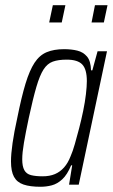

<svg xmlns="http://www.w3.org/2000/svg" viewBox="-20 -706 431 734"><path d="M135 8Q95 8 70 -0.5Q45 -9 33.5 -30Q22 -51 22 -89Q22 -117 28 -159Q34 -201 46 -255Q62 -335 77.5 -386Q93 -437 112 -466Q131 -495 158.5 -506.5Q186 -518 225 -518Q253 -518 275.5 -512.5Q298 -507 312.5 -490Q327 -473 328 -437H333L353 -510H389L281 0H244L256 -74H252Q237 -38 218 -20.5Q199 -3 178 2.5Q157 8 135 8ZM143 -32Q170 -32 190 -40.5Q210 -49 225 -66Q240 -83 250 -109Q258 -127 266 -155Q274 -183 282.5 -215.5Q291 -248 298 -282Q305 -316 308.5 -346Q312 -376 312 -396Q312 -441 294.5 -459.5Q277 -478 235 -478Q203 -478 182 -470.5Q161 -463 146.5 -440.5Q132 -418 119 -373.5Q106 -329 90 -255Q78 -198 71.5 -160Q65 -122 65 -97Q65 -70 73 -55.5Q81 -41 98.5 -36.5Q116 -32 143 -32ZM330 -620 343 -686H391L377 -620ZM168 -620 182 -686H230L216 -620Z"/></svg>

Font: Saira Condensed ExtraLight
Style: Italic
Weight: 250
Width: 3
Italic angle: -12°
Designer: Hector Gatti with collaboration of the Omnibus-Type team
Foundry: Omnibus-Type
Version: Version 1.101